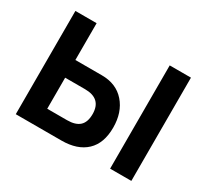

<svg xmlns="http://www.w3.org/2000/svg" viewBox="-144 -951 1264 1174"><g transform="rotate(30 488.0 -364.5)"><path d="M896 -729V0H746.1V-729ZM637.2 -226.1Q637.2 -115.7 575.9 -57.9Q514.6 0 401.9 0H80.1V-729H230V-469.2H417Q519 -469.2 578.1 -401.9Q637.2 -334.5 637.2 -226.1ZM370.1 -125Q429.2 -125 458 -151.6Q486.8 -178.2 486.8 -234.9Q486.8 -344.2 370.1 -344.2H230V-125Z"/></g></svg>

Font: Miedinger*
Style: Bold
Weight: 700
Version: Version 001.000